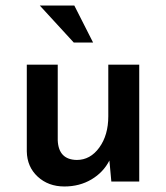

<svg xmlns="http://www.w3.org/2000/svg" viewBox="-20 -657 602 695"><path d="M484 -423V0H383L376 -76Q354 -33 311 -7.5Q268 18 213 18Q155 18 116.5 -17.5Q78 -53 77 -109V-423H189V-149Q192 -79 258 -78Q307 -78 339.5 -123Q372 -168 372 -236V-423ZM249 -637 317 -503H247L124 -637Z"/></svg>

Font: Josefin Sans SemiBold
Style: Regular
Weight: 600
Designer: Santiago Orozco
Foundry: Typemade
Version: Version 2.000